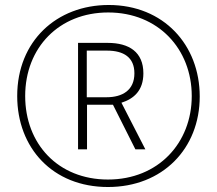

<svg xmlns="http://www.w3.org/2000/svg" viewBox="-20 -742 870 770"><path d="M413 8C632 8 781 -146 781 -355C781 -562 636 -722 416 -722C207 -722 49 -577 49 -357C49 -149 191 8 413 8ZM413 -22C213 -22 81 -165 81 -357C81 -551 217 -692 414 -692C615 -692 749 -545 749 -357C749 -169 615 -22 413 -22ZM293 -143H329V-322H433L523 -143H563L467 -330C517 -346 555 -379 555 -448C555 -533 498 -570 412 -570H293ZM407 -352H328V-539H409C476 -539 519 -512 519 -448C519 -380 471 -352 407 -352Z"/></svg>

Font: Noto Sans ExtraCondensed ExtraLight
Style: Regular
Weight: 200
Width: 2
Designer: Monotype Design Team
Foundry: Monotype Imaging Inc.
Version: Version 2.013